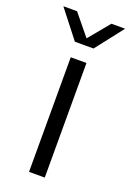

<svg xmlns="http://www.w3.org/2000/svg" viewBox="-162 -752 549 803"><g transform="rotate(20 112.5 -350.0)"><path d="M77 0V-510H147V0ZM71 -577 -25 -700H36L112 -607L189 -700H250L154 -577Z"/></g></svg>

Font: MuseoModerno Thin Light
Style: Regular
Weight: 300
Version: Version 1.003